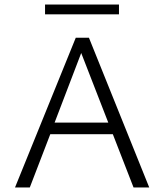

<svg xmlns="http://www.w3.org/2000/svg" viewBox="-20 -824 722 844"><path d="M503 -761H178V-804H503ZM476 -234H201L111 0H46L313 -658H371L636 0H567ZM456 -285 337 -591 220 -285Z"/></svg>

Font: Ysabeau SC Semilight
Style: Regular
Weight: 300
Designer: Christian Thalmann (Catharsis Fonts)
Version: Version 0.003